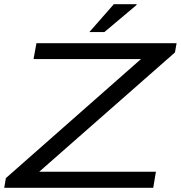

<svg xmlns="http://www.w3.org/2000/svg" viewBox="-23 -891 858 911"><path d="M400.9 -738.8 517.1 -871.1H624L626 -868.2L472.2 -738.8ZM-2.9 0 4.9 -45.9 646 -610.8H136.2L149.9 -686H814.9L807.1 -642.1L163.1 -76.2H716.8L704.1 0Z"/></svg>

Font: Archivo Expanded Light
Style: Italic
Weight: 300
Width: 7
Italic angle: -10°
Designer: Hector Gatti
Foundry: Omnibus-Type
Version: Version 2.001